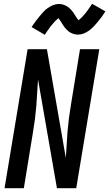

<svg xmlns="http://www.w3.org/2000/svg" viewBox="-20 -995 577 1015"><path d="M4 0 126 -735H228L291 -373L328 -160Q331 -195 332.5 -230Q334 -265 337 -300.5Q340 -336 344.5 -371Q349 -406 355 -441L403 -735H505L383 0H281L181 -575Q178 -540 176.5 -505Q175 -470 172 -434.5Q169 -399 164.5 -364Q160 -329 154 -294L106 0ZM217 -811 147 -852Q158 -869 169 -883.5Q180 -898 190 -910Q200 -922 209.5 -932.5Q219 -943 232.5 -952.5Q246 -962 261 -968Q276 -974 292 -974Q304 -974 316 -970Q328 -966 337.5 -959.5Q347 -953 355.5 -943.5Q364 -934 370 -925Q376 -916 382.5 -905.5Q389 -895 395 -888Q398 -890 404 -895.5Q410 -901 413.5 -904.5Q417 -908 420.5 -912Q424 -916 428.5 -921.5Q433 -927 437.5 -932.5Q442 -938 446.5 -945Q451 -952 456.5 -959.5Q462 -967 467 -975L537 -935Q526 -917 515 -902.5Q504 -888 494 -876Q484 -864 474.5 -854Q465 -844 451.5 -834Q438 -824 423 -818Q408 -812 392 -812Q386 -812 380 -813Q374 -814 368 -816Q362 -818 356.5 -820.5Q351 -823 346 -826.5Q341 -830 337 -834Q333 -838 328.5 -842.5Q324 -847 320.5 -852Q317 -857 314 -861.5Q311 -866 308 -870.5Q305 -875 301.5 -881Q298 -887 294.5 -891.5Q291 -896 289 -899Q286 -896 280 -891Q274 -886 270.5 -882.5Q267 -879 263.5 -874.5Q260 -870 255.5 -865Q251 -860 246.5 -854Q242 -848 237.5 -841.5Q233 -835 227.5 -827.5Q222 -820 217 -811Z"/></svg>

Font: Iosevka SS04 Semibold Oblique
Style: Regular
Weight: 600
Italic angle: -9°
Monospace: yes
Designer: Belleve Invis
Foundry: Belleve Invis
Version: Version 19.0.0; ttfautohint (v1.8.4)